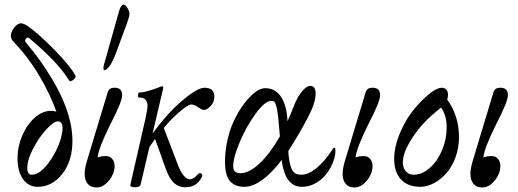

<svg xmlns="http://www.w3.org/2000/svg" viewBox="-20 -811 2278 845"><path d="M146 11.2Q105.5 11.2 81.3 -22.7Q57.1 -56.6 57.1 -113.8Q57.1 -165.5 77.9 -214.1Q98.6 -262.7 132.8 -293Q167 -323.2 204.1 -323.2Q215.8 -323.2 228 -319.8Q202.1 -394 153.3 -476.8Q104.5 -559.6 39.1 -627.9Q14.6 -653.8 43 -689.9Q55.2 -705.6 67.4 -708Q79.6 -710.4 99.1 -698.2Q146.5 -666 218.5 -592.8Q290.5 -519.5 312 -478Q314.5 -472.7 308.3 -465.3Q302.2 -458 295.4 -455.1Q288.6 -452.1 285.2 -455.1Q259.3 -497.6 217.3 -542.2Q175.3 -586.9 110.8 -641.1Q104 -646 101.1 -645.8Q98.1 -645.5 94.2 -641.1Q89.4 -633.8 90.3 -630.4Q91.3 -627 99.1 -617.2Q145.5 -563 183.1 -504.9Q298.8 -329.6 298.8 -190.9Q298.8 -102.5 254.2 -45.7Q209.5 11.2 146 11.2ZM120.1 -42Q158.2 -42 200.7 -104Q238.3 -158.7 251.5 -216.3Q263.2 -270 240.2 -276.4Q237.8 -276.9 234.9 -276.9Q216.8 -276.9 184.6 -242.2Q152.3 -207.5 126.2 -157.7Q100.1 -107.9 100.1 -71.8Q100.1 -42 120.1 -42Z M437.5 -502Q435.5 -505.4 435.5 -511.2V-519L501.5 -752.9Q505.4 -771 512 -781Q518.6 -791 523.4 -791Q531.7 -791 540.8 -776.1Q549.8 -761.2 549.8 -749Q549.8 -736.3 529.8 -684.1L487.8 -570.8Q460.4 -502 437.5 -502ZM404.8 14.2Q379.9 14.2 366.2 -1.7Q352.5 -17.6 352.5 -46.9Q352.5 -71.8 366.7 -116.2L453.6 -403.8Q457 -414.6 463.9 -419.7Q470.7 -424.8 485.4 -424.8Q517.6 -424.8 517.6 -392.1Q517.6 -363.8 466.8 -266.1Q413.1 -158.2 409.7 -118.2Q422.9 -124 447.8 -124Q463.4 -124 473.9 -111.6Q484.4 -99.1 484.4 -81.1Q484.4 -46.4 459.2 -16.1Q434.1 14.2 404.8 14.2Z M573.7 13.2Q562 13.2 557.1 10.3Q552.2 7.3 553.7 2L620.6 -291Q629.4 -333 629.4 -344.2Q629.4 -381.8 592.3 -381.8Q588.4 -381.8 587.4 -387.2Q586.4 -392.6 588.1 -398.2Q589.8 -403.8 593.8 -403.8Q620.1 -403.8 679.7 -426.8Q688.5 -431.2 693.4 -431.2Q698.7 -431.2 698.7 -425.8Q698.7 -424.8 698.2 -423.3Q697.8 -421.9 697.3 -419.2Q696.8 -416.5 696.3 -414.1L651.4 -223.1Q715.8 -312 782.2 -368.4Q848.6 -424.8 879.4 -424.8Q923.3 -424.8 923.3 -386.2Q923.3 -361.8 907.2 -344.5Q891.1 -327.1 876.5 -327.1Q869.1 -327.1 851.6 -338.9Q837.9 -351.1 820.3 -351.1Q815.9 -351.1 802.7 -343.5Q789.6 -335.9 761 -310.8Q732.4 -285.6 700.7 -248L764.6 -81.1Q788.6 -22 816.4 -22Q833 -22 853.5 -46.9Q856 -49.8 861.1 -48.8Q866.2 -47.9 868.9 -43.9Q871.6 -40 868.7 -33.2Q847.2 13.2 795.4 13.2Q768.6 13.2 747.6 -4.2Q726.6 -21.5 710.4 -65.9L662.6 -199.2Q650.9 -182.6 637.7 -164.1L598.6 2Q595.7 13.2 573.7 13.2Z M1055.2 11.2Q1015.1 11.2 992.7 -13.2Q970.2 -37.6 970.2 -101.1Q970.2 -165.5 991.2 -232.9Q1005.4 -276.9 1031.2 -320.3Q1057.1 -363.8 1088.9 -393.3Q1120.6 -422.9 1147 -422.9Q1188.5 -422.9 1213.4 -389.6Q1238.3 -356.4 1244.1 -294.9Q1245.1 -290 1245.1 -276.9Q1263.7 -318.8 1271 -338.9Q1278.8 -360.4 1289.8 -380.4Q1300.8 -400.4 1316.4 -416.7Q1332 -433.1 1346.2 -433.1Q1369.1 -433.1 1369.1 -397.9Q1369.1 -358.4 1334 -292Q1292 -212.4 1249 -147Q1249 -134.8 1251 -121.1Q1256.3 -76.7 1268.1 -59.3Q1279.8 -42 1306.2 -42Q1336.9 -42 1372.6 -71Q1408.2 -100.1 1442.4 -151.9Q1446.3 -161.1 1453.1 -161.1Q1456.1 -161.1 1456.1 -147Q1456.1 -123 1445.1 -95.7Q1434.1 -68.4 1415.5 -44.4Q1397 -20.5 1368.7 -4.6Q1340.3 11.2 1309.1 11.2Q1237.8 11.2 1221.2 -95.2Q1221.2 -103 1220.2 -106.9Q1128.4 11.2 1055.2 11.2ZM1006.3 -79.1Q1006.3 -48.8 1038.1 -48.8Q1077.1 -48.8 1123 -92.3Q1168.9 -135.7 1211.9 -210.9Q1207.5 -265.6 1204.3 -294.9Q1201.2 -324.2 1196.8 -341.3Q1192.4 -358.4 1187.5 -362.8Q1182.6 -367.2 1174.3 -367.2Q1146.5 -367.2 1105.7 -311.5Q1064.9 -255.9 1035.6 -186.8Q1006.3 -117.7 1006.3 -79.1Z M1540 14.2Q1515.1 14.2 1501.5 -1.7Q1487.8 -17.6 1487.8 -46.9Q1487.8 -71.8 1502 -116.2L1588.9 -403.8Q1592.3 -414.6 1599.1 -419.7Q1606 -424.8 1620.6 -424.8Q1652.8 -424.8 1652.8 -392.1Q1652.8 -363.8 1602.1 -266.1Q1548.3 -158.2 1544.9 -118.2Q1558.1 -124 1583 -124Q1598.6 -124 1609.1 -111.6Q1619.6 -99.1 1619.6 -81.1Q1619.6 -46.4 1594.5 -16.1Q1569.3 14.2 1540 14.2Z M1829.6 11.2Q1775.4 11.2 1745.1 -20.8Q1714.8 -52.7 1714.8 -111.8Q1714.8 -176.8 1752.9 -252.9Q1783.2 -315.4 1838.6 -370.1Q1894 -424.8 1924.8 -424.8Q1937 -424.8 1944.3 -416.3Q1951.7 -407.7 1951.7 -393.1Q1951.7 -380.9 1947.8 -373Q2000 -302.7 2000 -207Q2000 -160.2 1984.6 -118.4Q1969.2 -76.7 1944.6 -48.8Q1919.9 -21 1889.6 -4.9Q1859.4 11.2 1829.6 11.2ZM1752.9 -97.2Q1752.9 -72.3 1766.1 -57.1Q1779.3 -42 1800.8 -42Q1837.4 -42 1871.3 -71.8Q1905.3 -101.6 1925.5 -149.9Q1945.8 -198.2 1945.8 -250Q1945.8 -304.2 1920.9 -337.9Q1898.4 -318.8 1895 -315.9Q1835.4 -267.1 1794.2 -203.6Q1752.9 -140.1 1752.9 -97.2Z M2102.5 14.2Q2077.6 14.2 2064 -1.7Q2050.3 -17.6 2050.3 -46.9Q2050.3 -71.8 2064.5 -116.2L2151.4 -403.8Q2154.8 -414.6 2161.6 -419.7Q2168.5 -424.8 2183.1 -424.8Q2215.3 -424.8 2215.3 -392.1Q2215.3 -363.8 2164.6 -266.1Q2110.8 -158.2 2107.4 -118.2Q2120.6 -124 2145.5 -124Q2161.1 -124 2171.6 -111.6Q2182.1 -99.1 2182.1 -81.1Q2182.1 -46.4 2157 -16.1Q2131.8 14.2 2102.5 14.2Z"/></svg>

Font: Junicode SmCond Light
Style: Italic
Weight: 300
Width: 4
Italic angle: -11°
Designer: Peter S. Baker
Version: Version 2.206